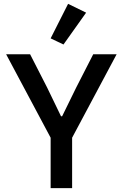

<svg xmlns="http://www.w3.org/2000/svg" viewBox="-20 -981 640 1001"><path d="M244 0V-263L12 -698H137L226 -524L298 -375H304L377 -524L466 -698H588L356 -263V0ZM311 -749 244 -781 335 -961 429 -915Z"/></svg>

Font: IBM Plaex Mono Medium
Style: Regular
Weight: 500
Designer: Mike Abbink, Paul van der Laan, Pieter van Rosmalen
Foundry: Bold Monday
Version: Version 2.003